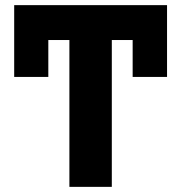

<svg xmlns="http://www.w3.org/2000/svg" viewBox="-20 -727 693 747"><path d="M496.1 -427.7V-571.3H415V0H250V-571.3H168V-427.7H35.2V-707H629.9V-427.7Z"/></svg>

Font: Pretendard Std ExtraBold
Style: Regular
Weight: 800
Designer: Base glyphs from Inter by Rasmus Andersson; Hangeul glyphs from Noto Sans CJK(Source Han Sans) by Jang Soo-young and Kan
Foundry: Kil Hyung-jin
Version: Version 1.309